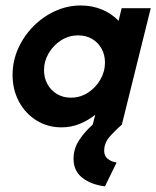

<svg xmlns="http://www.w3.org/2000/svg" viewBox="-20 -446 559 687"><path d="M355.6 220.8Q305.6 214.6 274.3 189.9Q243.1 165.3 243.1 122.2Q243.1 86.8 262.5 56.6Q281.9 26.4 311.8 0L320.8 -35.4Q295.8 -15.3 265.3 -2.8Q234.7 9.7 200 9.7Q150.7 9.7 110.8 -14.9Q70.8 -39.6 47.9 -82.3Q25 -125 25 -177.8Q25 -227.8 45.1 -272.6Q65.3 -317.4 99.7 -352.1Q134 -386.8 177.8 -406.6Q221.5 -426.4 268.8 -426.4Q309 -426.4 344.1 -412.2Q379.2 -397.9 404.2 -371.5L415.3 -416.7H519.4L416 0Q388.2 24.3 370.5 45.5Q352.8 66.7 352.8 93.8Q352.8 111.8 365.3 122.2Q377.8 132.6 397.2 135.4ZM233.3 -96.5Q266.7 -96.5 294.4 -114.2Q322.2 -131.9 338.9 -160.8Q355.6 -189.6 355.6 -222.2Q355.6 -250 343.4 -271.9Q331.2 -293.8 309.7 -306.6Q288.2 -319.4 259.7 -319.4Q226.4 -319.4 198.6 -301.7Q170.8 -284 154.2 -255.6Q137.5 -227.1 137.5 -194.4Q137.5 -167.4 149.7 -145.1Q161.8 -122.9 183.7 -109.7Q205.6 -96.5 233.3 -96.5Z"/></svg>

Font: Afacad
Style: Italic
Weight: 400
Italic angle: -14°
Designer: Kristian Moeller
Foundry: Dicotype
Version: Version 1.000